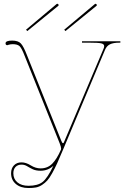

<svg xmlns="http://www.w3.org/2000/svg" viewBox="-20 -974 655 997"><path d="M115.2 -819.8 273.4 -952.6Q277.8 -956.5 282.2 -952.1Q287.1 -947.3 282.2 -943.4L121.6 -812.5ZM313.5 -819.8 472.2 -952.6Q476.6 -956.1 480.5 -952.1Q485.4 -947.3 480.5 -943.4L319.8 -812.5ZM257.3 -113.3Q229 -87.4 190.9 -87.4Q165.5 -87.4 149.2 -95.5Q132.8 -103.5 120.1 -111.3Q107.4 -119.1 91.8 -119.1Q72.3 -119.1 60.8 -107.2Q49.3 -95.2 49.3 -74.2Q49.3 -44.9 70.3 -27.1Q91.3 -9.3 127.9 -9.3Q176.3 -9.3 201.4 -29.3Q226.6 -49.3 257.3 -113.3ZM307.6 -197.3Q288.6 -152.3 276.9 -126.2Q265.1 -100.1 251 -74.7Q236.8 -49.3 225.6 -36.9Q214.4 -24.4 199 -14.2Q183.6 -3.9 167.2 -0.7Q150.9 2.4 127.9 2.4Q86.9 2.4 62.3 -18.6Q37.6 -39.6 37.6 -74.2Q37.6 -100.1 52.5 -115.5Q67.4 -130.9 91.8 -130.9Q114.7 -130.9 139.9 -115.2Q165 -99.6 190.9 -99.6Q227.1 -99.6 251.2 -124Q275.4 -148.4 296.4 -196.8Q297.4 -198.7 297.4 -201.7Q297.4 -210.9 290 -229.5L107.4 -685.5Q92.3 -724.6 81.3 -734.6Q70.3 -744.6 45.4 -744.6Q33.7 -744.6 22 -740.7Q19 -739.3 18.6 -739.3Q8.8 -739.3 8.8 -749Q8.8 -763.2 43 -763.2Q74.2 -763.2 88.1 -748.5Q102.1 -733.9 119.6 -688.5L297.4 -245.1Q302.7 -230.5 307.1 -230.5Q309.6 -230.5 311 -233.2Q312.5 -235.8 316.4 -245.6L516.6 -718.3Q521 -727.5 521 -734.4Q521 -745.6 505.1 -749Q489.3 -752.4 445.8 -752.4H405.8V-759.8H605V-752.4H599.6Q568.4 -752.4 551 -743.9Q533.7 -735.4 525.4 -715.3Z"/></svg>

Font: ZnikomitNo24
Style: Thin
Weight: 300
Designer: gluk
Foundry: gluk
Version: Version 0.55